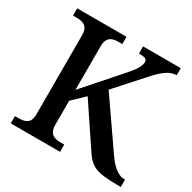

<svg xmlns="http://www.w3.org/2000/svg" viewBox="-158 -873 1033 1032"><g transform="rotate(30 359.0 -357.0)"><path d="M35 0H341V-45H320C280 -45 246 -54 246 -115V-262L320 -333L482 -91C528 -21 556 0 695 0H718V-45H716C677 -45 643 -71 604 -125L400 -420L542 -578C592 -634 630 -670 678 -670V-714H444V-670C479 -670 495 -664 495 -646C495 -625 482 -597 439 -549L246 -330V-599C246 -660 280 -669 320 -669H341V-714H35V-669H56C96 -669 130 -660 130 -603V-110C130 -53 96 -45 56 -45H35Z"/></g></svg>

Font: Noto Serif Medium
Style: Regular
Weight: 500
Designer: Monotype Design Team
Foundry: Monotype Imaging Inc.
Version: Version 2.013